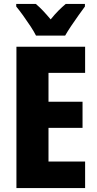

<svg xmlns="http://www.w3.org/2000/svg" viewBox="-20 -950 491 970"><path d="M410 0H63V-714H410V-582H225V-436H397V-304H225V-134H410ZM409 -917Q395 -898 376 -871.5Q357 -845 339 -818Q321 -791 309 -770H162Q152 -790 134 -817.5Q116 -845 96.5 -872Q77 -899 62 -917V-930H161Q179 -915 197 -896Q215 -877 236 -852Q257 -878 275.5 -896.5Q294 -915 312 -930H409Z"/></svg>

Font: Noto Sans Display Condensed ExtraBold
Style: Regular
Weight: 800
Width: 3
Designer: Monotype Design Team
Foundry: Monotype Imaging Inc.
Version: Version 2.003